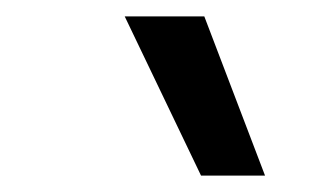

<svg xmlns="http://www.w3.org/2000/svg" viewBox="-20 -810 391 234"><path d="M225 -596 132 -790H229L303 -596Z"/></svg>

Font: Georama Medium
Style: Italic
Weight: 500
Italic angle: -9°
Designer: Jean-Baptiste Levee
Foundry: Production Type
Version: Version 1.000